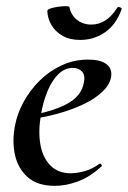

<svg xmlns="http://www.w3.org/2000/svg" viewBox="-20 -593 416 625"><path d="M158 12Q102 12 70 -16.5Q38 -45 28.5 -90Q19 -135 29 -185Q36 -223 57 -261.5Q78 -300 109.5 -331Q141 -362 181 -380.5Q221 -399 267 -399Q306 -399 325.5 -385Q345 -371 342 -345Q339 -320 315.5 -296.5Q292 -273 253.5 -254.5Q215 -236 168 -223Q121 -210 71 -204L73 -217Q146 -228 195.5 -253.5Q245 -279 253 -324Q258 -348 247 -360Q236 -372 217 -372Q191 -372 170 -351.5Q149 -331 134.5 -296Q120 -261 113 -218Q104 -165 111.5 -122.5Q119 -80 144 -54.5Q169 -29 210 -29Q231 -29 256 -36Q281 -43 304 -60Q306 -62 309.5 -58Q313 -54 311 -52Q273 -17 234 -2.5Q195 12 158 12ZM241 -463Q207 -463 183.5 -476.5Q160 -490 147.5 -511.5Q135 -533 134 -557Q134 -562 144.5 -565.5Q155 -569 169 -571Q183 -573 194 -573Q205 -573 206 -570Q211 -544 230.5 -528.5Q250 -513 277 -513Q302 -513 323 -526.5Q344 -540 361 -567Q364 -572 371 -569Q378 -566 376 -563Q358 -513 322 -488Q286 -463 241 -463Z"/></svg>

Font: Cormorant SemiBold
Style: Italic
Weight: 600
Italic angle: -10°
Designer: Christian Thalmann (Catharsis Fonts)
Foundry: Catharsis Fonts
Version: Version 4.000